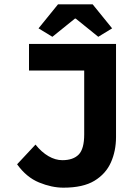

<svg xmlns="http://www.w3.org/2000/svg" viewBox="-20 -855 640 887"><path d="M273 12Q219 12 160.5 -12Q102 -36 59 -96L144 -187Q172 -152 204 -133.5Q236 -115 268 -115Q318 -115 343.5 -141Q369 -167 369 -234V-529H114V-652H516V-222Q516 -158 492.5 -105Q469 -52 416.5 -20Q364 12 273 12ZM222 -685 158 -724 248 -835H408L498 -724L434 -685L330 -769H326Z"/></svg>

Font: Source Code Pro ExtraLight
Style: Bold
Weight: 700
Monospace: yes
Version: Version 1.018;hotconv 1.0.116;makeotfexe 2.5.65601